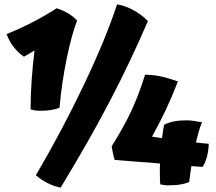

<svg xmlns="http://www.w3.org/2000/svg" viewBox="-20 -822 996 884"><path d="M254 -326Q237 -319 215 -315.5Q193 -312 167 -312Q152 -312 142 -313.5Q132 -315 121 -318V-329Q121 -388 126 -457Q131 -526 139 -590Q128 -583 115.5 -575.5Q103 -568 90 -561Q62 -581 43 -605.5Q24 -630 10 -665Q70 -689 127.5 -718.5Q185 -748 241 -784Q271 -774 294.5 -760Q318 -746 335 -727Q311 -667 287.5 -554Q264 -441 254 -326ZM519 -802Q556 -796 594 -775.5Q632 -755 661 -725Q581 -539 485.5 -356Q390 -173 259 42Q227 35 200 21.5Q173 8 145 -15Q265 -219 366 -431Q467 -643 519 -802ZM851 16Q835 23 813.5 27Q792 31 765 31Q752 32 742.5 31Q733 30 718 27Q717 19 716.5 8Q716 -3 716 -28Q716 -44 716 -52.5Q716 -61 717 -69Q697 -71 673 -73Q649 -75 605 -78Q554 -82 535.5 -83.5Q517 -85 508 -86Q503 -99 499 -122Q495 -145 494 -148Q552 -241 585 -312Q618 -383 648 -478Q679 -478 713.5 -471.5Q748 -465 799 -447Q773 -379 745 -319.5Q717 -260 680 -193Q687 -192 695 -190.5Q703 -189 726 -186Q729 -213 731.5 -226.5Q734 -240 736 -248Q756 -258 781 -263Q806 -268 839 -268Q853 -268 871.5 -265.5Q890 -263 910 -259Q904 -246 896.5 -220.5Q889 -195 882 -166Q900 -164 914.5 -162.5Q929 -161 941 -160Q941 -132 933 -101.5Q925 -71 913 -54Q910 -54 906 -54Q902 -54 891 -55Q880 -56 873.5 -56.5Q867 -57 861 -57Q859 -45 857 -30Q855 -15 851 16Z"/></svg>

Font: Atma
Style: Bold
Weight: 700
Designer: Gregori Vincens, Jeremie Hornus, Riccardo Olocco, Yoann Minet.
Foundry: black foundry
Version: Version 1.102;PS 1.100;hotconv 1.0.86;makeotf.lib2.5.63406